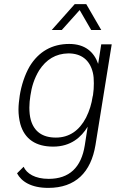

<svg xmlns="http://www.w3.org/2000/svg" viewBox="-20 -720 582 935"><path d="M368 -671 424 -574H473L400 -700H344L232 -574H281ZM473 -504 458 -409C438 -467 394 -506 317 -506C234 -506 168 -469 124 -396C101 -356 84 -305 76 -254C73 -232 70 -209 70 -186C70 -163 73 -139 79 -116C100 -42 155 -6 239 -6C325 -6 376 -52 407 -103L393 -13C376 96 317 151 217 151C150 151 110 125 95 92L63 124C84 164 132 195 215 195C348 195 423 119 445 -14L524 -504ZM399 -147C366 -84 317 -50 252 -50C186 -50 146 -80 130 -136C125 -154 123 -175 123 -196C123 -215 125 -235 128 -254C134 -296 146 -337 171 -378C205 -430 251 -459 313 -460C376 -460 417 -428 432 -367C436 -351 437 -334 437 -314C437 -296 436 -277 433 -257L431 -249C426 -215 416 -181 399 -147Z"/></svg>

Font: Arthouse Owned Light
Style: Italic
Weight: 300
Italic angle: -10°
Designer: Jeremy Tribby
Foundry: Tribby Type
Version: Version 1.000;PS 001.000;hotconv 1.0.88;makeotf.lib2.5.64775